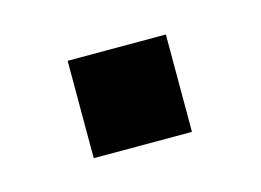

<svg xmlns="http://www.w3.org/2000/svg" viewBox="-36 -362 298 219"><g transform="rotate(-15 113.5 -252.5)"><path d="M54 -195V-310H170V-195Z"/></g></svg>

Font: Coval
Style: ExtraBold
Weight: 800
Foundry: Context Ltd
Version: Version 001.000